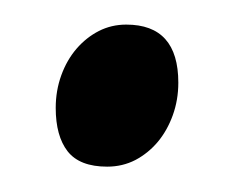

<svg xmlns="http://www.w3.org/2000/svg" viewBox="-20 -418 186 153"><path d="M122.1 -352.1Q122.1 -338.4 117.7 -326.2Q113.3 -314 105.7 -304.9Q98.1 -295.9 87.9 -290.5Q77.6 -285.2 65.4 -285.2Q43.5 -285.2 33.9 -297.4Q24.4 -309.6 24.4 -332Q24.4 -345.7 28.8 -357.9Q33.2 -370.1 41 -379.2Q48.8 -388.2 58.8 -393.3Q68.8 -398.4 80.6 -398.4Q122.1 -398.4 122.1 -352.1Z"/></svg>

Font: Gentium Plus Afr
Style: Regular
Weight: 400
Designer: J. Victor Gaultney, Annie Olsen, Iska Routamaa, Becca Hirsbrunner
Foundry: SIL International
Version: Version 5.000